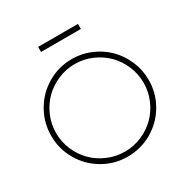

<svg xmlns="http://www.w3.org/2000/svg" viewBox="-192 -1018 1152 1188"><g transform="rotate(-30 383.5 -424.0)"><path d="M525.9 -820.8H241.2V-856.9H525.9ZM95.7 -460.2Q70.8 -402.3 70.8 -338.9Q70.8 -275.4 95.7 -217.8Q120.6 -160.2 162.6 -118.2Q204.6 -76.2 262.5 -51.5Q320.3 -26.9 383.8 -26.9Q447.3 -26.9 504.9 -51.5Q562.5 -76.2 604.5 -118.2Q646.5 -160.2 671.1 -217.8Q695.8 -275.4 695.8 -338.9Q695.8 -402.3 671.1 -460.2Q646.5 -518.1 604.5 -560.1Q562.5 -602.1 504.9 -627Q447.3 -651.9 383.8 -651.9Q320.3 -651.9 262.5 -627Q204.6 -602.1 162.6 -560.1Q120.6 -518.1 95.7 -460.2ZM383.8 -688Q454.6 -688 519 -660.2Q583.5 -632.3 630.1 -585.4Q676.8 -538.6 704.3 -474.1Q731.9 -409.7 731.9 -338.9Q731.9 -244.6 685.3 -164.6Q638.7 -84.5 558.3 -37.8Q478 8.8 383.8 8.8Q289.6 8.8 209.5 -37.8Q129.4 -84.5 82.8 -164.6Q36.1 -244.6 36.1 -338.9Q36.1 -433.1 82.8 -513.7Q129.4 -594.2 209.5 -641.1Q289.6 -688 383.8 -688Z"/></g></svg>

Font: Rawengulk
Style: Regular
Weight: 400
Version: Version 0.92